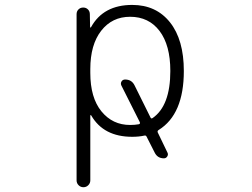

<svg xmlns="http://www.w3.org/2000/svg" viewBox="-20 -576 1040 792"><path d="M682.6 -283.2Q682.6 -389.6 638.2 -448.2Q593.8 -506.8 516.6 -506.8Q442.4 -506.8 397.5 -449.2Q352.5 -391.6 352.5 -291V-275.4Q352.5 -172.9 398.4 -116.7Q444.3 -60.5 516.6 -60.5Q536.1 -60.5 552.7 -63.5Q559.6 -65.4 556.6 -72.3L480.5 -223.6Q476.6 -232.4 481.4 -240.2Q486.3 -248 496.1 -248Q523.4 -248 535.2 -223.6L600.6 -91.8Q603.5 -85 609.4 -88.9Q682.6 -139.6 682.6 -283.2ZM351.6 -464.8Q351.6 -462.9 353 -462.4Q354.5 -461.9 355.5 -463.9Q406.2 -555.7 525.4 -555.7Q624 -555.7 681.2 -483.9Q738.3 -412.1 738.3 -283.2Q738.3 -104.5 634.8 -40Q627.9 -36.1 630.9 -29.3L670.9 53.7Q674.8 61.5 669.9 69.3Q665 77.1 656.2 77.1Q629.9 77.1 618.2 53.7L585 -11.7Q582 -18.6 575.2 -16.6Q552.7 -11.7 525.4 -11.7Q407.2 -11.7 356.4 -99.6Q355.5 -101.6 354 -101.1Q352.5 -100.6 352.5 -99.6V168Q352.5 179.7 344.2 188Q335.9 196.3 324.2 196.3Q312.5 196.3 304.2 188Q295.9 179.7 295.9 168V-517.6Q295.9 -529.3 303.7 -537.1Q311.5 -544.9 323.2 -544.9Q335 -544.9 342.8 -537.1Q350.6 -529.3 350.6 -517.6Z"/></svg>

Font: Rounded Mgen+ 2m light
Style: Regular
Weight: 200
Designer: [Source Han Sans]
Ryoko NISHIZUKA  (kana & ideographs); Paul D. Hunt (Latin, Greek & Cyrillic); Wenlong ZHANG  (bopomofo
Version: Version 1.059.20150602